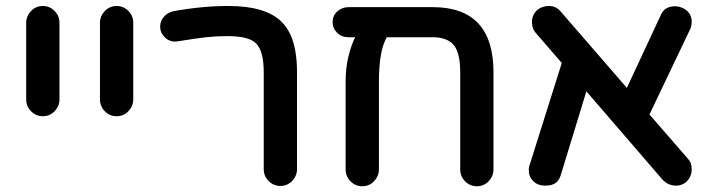

<svg xmlns="http://www.w3.org/2000/svg" viewBox="-20 -612 2398 648"><path d="M68.4 -276.4V-535.2Q68.4 -557.6 85 -575.2Q101.6 -591.8 124.5 -591.8Q147.5 -591.8 164.1 -575.2Q180.7 -558.6 180.7 -535.2V-276.4Q180.7 -253.9 164.1 -236.3Q147.5 -219.7 124.5 -219.7Q101.6 -219.7 85 -236.3Q68.4 -252.9 68.4 -276.4Z M317.4 -276.4V-535.2Q317.4 -557.6 334 -575.2Q350.6 -591.8 373.5 -591.8Q396.5 -591.8 413.1 -575.2Q429.7 -558.6 429.7 -535.2V-276.4Q429.7 -253.9 413.1 -236.3Q396.5 -219.7 373.5 -219.7Q350.6 -219.7 334 -236.3Q317.4 -252.9 317.4 -276.4Z M870.1 -41V-368.2Q870.1 -439.5 844.7 -464.8Q835.9 -473.6 824.2 -478.5Q797.9 -490.2 747.1 -490.2Q711.9 -490.2 674.8 -486.3Q648.4 -483.4 581.1 -472.7Q576.2 -471.7 571.3 -471.7Q549.8 -471.7 535.2 -487.3Q520.5 -502 520.5 -521.5Q520.5 -543 536.1 -558.6Q547.9 -570.3 565.4 -574.2Q662.1 -591.8 751 -591.8Q877 -591.8 930.7 -538.1Q965.8 -502.9 976.6 -440.4Q982.4 -408.2 982.4 -368.2V-41Q982.4 -18.6 965.8 -1Q949.2 15.6 926.3 15.6Q903.3 15.6 886.7 -1Q870.1 -17.6 870.1 -41Z M1645.5 -368.2V-40Q1645.5 -17.6 1628.9 0Q1612.3 16.6 1589.4 16.6Q1566.4 16.6 1549.8 0Q1533.2 -16.6 1533.2 -40V-368.2Q1533.2 -438.5 1507.8 -463.9Q1485.4 -486.3 1440.4 -486.3H1285.2Q1271.5 -460.9 1265.6 -426.8Q1258.8 -388.7 1258.8 -332V-40Q1258.8 -17.6 1242.2 0Q1225.6 16.6 1202.6 16.6Q1179.7 16.6 1163.1 0Q1146.5 -16.6 1146.5 -40V-336.9Q1146.5 -382.8 1156.2 -422.4Q1166 -461.9 1178.7 -486.3H1156.2Q1132.8 -486.3 1117.7 -501.5Q1102.5 -516.6 1102.5 -537.1Q1102.5 -559.6 1118.7 -573.7Q1134.8 -587.9 1156.2 -587.9H1440.4Q1645.5 -587.9 1645.5 -368.2Z M2261.7 14.6Q2235.4 14.6 2215.8 -5.9L1959 -303.7L1873 -22.5Q1869.1 -8.8 1860.4 1Q1846.7 14.6 1820.8 14.6Q1794.9 14.6 1779.8 -0.5Q1764.6 -15.6 1764.6 -38.1Q1764.6 -49.8 1768.6 -58.6L1876 -399.4L1788.1 -501Q1775.4 -514.6 1775.4 -538.1Q1775.4 -561.5 1793 -578.1Q1809.6 -591.8 1832 -591.8Q1857.4 -591.8 1873 -572.3L2095.7 -315.4L2209 -558.6Q2221.7 -590.8 2257.8 -590.8Q2266.6 -590.8 2273.4 -588.9Q2282.2 -585.9 2284.2 -585Q2314.5 -570.3 2314.5 -538.1Q2314.5 -522.5 2307.6 -509.8L2171.9 -225.6L2301.8 -76.2Q2314.5 -63.5 2314.5 -41Q2314.5 -13.7 2293.9 3.9Q2279.3 14.6 2261.7 14.6Z"/></svg>

Font: FakePearl
Style: SemiBold
Weight: 400
Version: Version 1.2